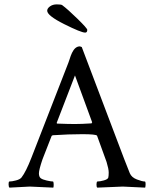

<svg xmlns="http://www.w3.org/2000/svg" viewBox="-20 -861 708 884"><path d="M401.4 -293 404.3 -297.9 325.2 -513.7 241.2 -295.9Q241.2 -292 243.2 -292Q293.9 -290 324.7 -290Q355.5 -290 401.4 -293ZM23.4 2.9Q19.5 -1 19.5 -13.2Q19.5 -25.4 23.4 -25.4Q35.2 -25.4 53.7 -30.3Q72.3 -35.2 79.1 -43.9Q99.6 -70.3 125 -135.7L294.9 -572.3Q296.9 -577.1 300.3 -587.9Q303.7 -598.6 305.7 -604Q307.6 -609.4 311.5 -617.7Q325.7 -647.5 347.7 -647.5L356.4 -644.5L551.8 -128.9Q569.3 -83 577.6 -63.5Q585.9 -43.9 610.4 -34.7Q634.8 -25.4 646.5 -25.4Q650.4 -25.4 650.4 -14.2Q650.4 -2.9 648.4 2.9Q550.8 -2 545.4 -2Q540 -2 427.7 2.9Q423.8 -1 424.3 -13.2Q424.8 -25.4 428.7 -25.4Q440.4 -25.4 458 -30.3Q475.6 -35.2 478.5 -43Q480.5 -50.8 480.5 -66.9Q480.5 -83 470.7 -115.2L426.8 -236.3Q421.9 -243.2 358.9 -243.2Q295.9 -243.2 222.7 -238.3L217.8 -235.4L175.8 -127.9Q159.2 -79.1 159.2 -63Q159.2 -46.9 167.5 -40.5Q175.8 -34.2 195.3 -29.8Q214.8 -25.4 223.6 -25.4Q226.6 -25.4 227.1 -13.7Q227.5 -2 225.6 2.9Q127.9 -2 117.2 -2Q106.4 -2 23.4 2.9ZM381.8 -723.6Q381.8 -710.9 372.1 -710.9Q353.5 -710.9 275.4 -750Q197.3 -789.1 197.3 -811.5Q197.3 -822.3 210 -831.5Q222.7 -840.8 241.2 -840.8Q259.8 -840.8 265.6 -837.9Q292 -818.4 336.9 -774.4Q381.8 -730.5 381.8 -723.6Z"/></svg>

Font: CrimsonText-Roman
Style: Roman
Weight: 400
Version: Version 0.13